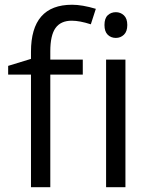

<svg xmlns="http://www.w3.org/2000/svg" viewBox="-20 -785 632 805"><path d="M327.1 -472.2H190.9V0H109.9V-472.2H14.2V-508.8L109.9 -538.1V-567.9Q109.9 -765.1 282.2 -765.1Q324.7 -765.1 381.8 -748L360.8 -683.1Q314 -698.2 280.8 -698.2Q234.9 -698.2 212.9 -667.7Q190.9 -637.2 190.9 -569.8V-535.2H327.1ZM505.9 0H424.8V-535.2H505.9ZM418 -680.2Q418 -708 431.6 -720.9Q445.3 -733.9 465.8 -733.9Q485.4 -733.9 499.5 -720.7Q513.7 -707.5 513.7 -680.2Q513.7 -652.8 499.5 -639.4Q485.4 -626 465.8 -626Q445.3 -626 431.6 -639.4Q418 -652.8 418 -680.2Z"/></svg>

Font: f04920746
Style: Regular
Weight: 400
Foundry: Ascender Corporation
Version: Version 1.10